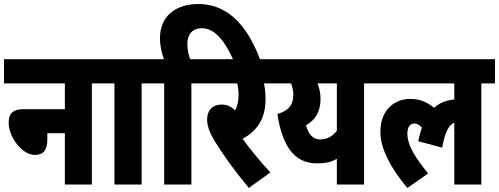

<svg xmlns="http://www.w3.org/2000/svg" viewBox="-20 -916 2477 953"><path d="M0 -622V-502H302V-374H95C38 -374 23 -346 23 -306C23 -239 87 -147 154 -147C196 -147 215 -173 215 -223V-255H302V0H436V-502H504V-622Z M683 -502H751V-622H492V-502H548V0H683Z M795 -502V0H930V-502H998V-622H924C916 -644 910 -669 910 -698C910 -747 937 -776 982 -776C1045 -776 1095 -715 1140 -615H1273C1221 -756 1132 -896 964 -896C847 -896 774 -831 774 -727C774 -686 783 -652 794 -622H739V-502Z M1322 -60C1270 -116 1219 -179 1184 -227C1254 -264 1298 -326 1298 -422C1298 -456 1295 -481 1290 -502H1350V-622H986V-502H1157C1162 -485 1164 -465 1164 -443C1164 -413 1158 -388 1147 -368C1127 -388 1105 -397 1081 -397C1029 -397 1008 -362 1008 -323C1008 -290 1021 -256 1046 -215C1085 -152 1135 -80 1215 17Z M1855 -622H1338V-502H1425C1431 -485 1436 -464 1436 -447C1436 -396 1414 -367 1357 -350C1380 -195 1439 -105 1553 -105C1595 -105 1624 -111 1652 -128V0H1787V-502H1855ZM1499 -294C1542 -319 1571 -358 1571 -425C1571 -454 1565 -479 1556 -502H1652V-267C1631 -240 1605 -224 1568 -224C1533 -224 1511 -250 1499 -294Z M1843 -502H2235V-422C2196 -419 2162 -406 2135 -381C2098 -410 2065 -425 2015 -425C1950 -425 1868 -382 1868 -261C1868 -177 1921 -79 2002 17L2105 -55C2045 -130 2002 -191 2002 -254C2002 -280 2012 -303 2037 -303C2050 -303 2062 -296 2074 -283C2067 -263 2061 -240 2056 -215L2175 -183C2189 -265 2210 -297 2235 -307V0H2369V-502H2437V-622H1843Z"/></svg>

Font: Noto Sans Devanagari UI ExtraCondensed ExtraBold
Style: Regular
Weight: 800
Width: 2
Designer: Jelle Bosma - Monotype Design Team
Foundry: Monotype Imaging Inc.
Version: Version 2.003